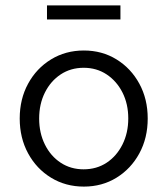

<svg xmlns="http://www.w3.org/2000/svg" viewBox="-20 -683 620 711"><path d="M290.5 8Q223 8 169 -25Q115 -58 84 -115.2Q53 -172.3 53 -244.2Q53 -316 84 -373Q115 -430 169 -463Q223 -496 290.5 -496Q358 -496 411.5 -463Q465 -430 496 -373.1Q527 -316.2 527 -244.1Q527 -172 496 -115Q465 -58 411.5 -25Q358 8 290.5 8ZM289.5 -56Q338 -56 375 -80.5Q412 -105 433.5 -147.9Q455 -190.9 455 -244.4Q455 -298 433.5 -340.5Q411.9 -383 374.8 -407.5Q337.7 -432 290 -432Q242 -432 204.8 -407.5Q167.6 -382.9 146.3 -340.3Q125 -297.7 125 -244Q125 -190.5 146.3 -147.7Q167.6 -104.8 204.8 -80.4Q242 -56 289.5 -56ZM154 -611V-663H426V-611Z"/></svg>

Font: Red Hat Text VF
Style: Regular
Weight: 300
Designer: Pentagram, MCKL
Foundry: Pentagram, MCKL
Version: Version 1.023